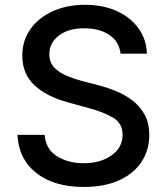

<svg xmlns="http://www.w3.org/2000/svg" viewBox="-20 -757 686 790"><path d="M324.7 12.2Q202.1 12.2 129.4 -45.2Q56.6 -102.5 51.8 -202.1H163.6Q168.5 -142.6 214.8 -114Q261.2 -85.4 324.2 -85.4Q393.6 -85.4 439 -117.7Q484.4 -149.9 484.4 -202.6Q484.4 -250 444.6 -273.2Q404.8 -296.4 346.2 -312L261.2 -335.4Q171.9 -359.4 121.8 -406.2Q71.8 -453.1 71.8 -527.8Q71.8 -590.8 105.7 -637.9Q139.6 -685.1 198 -711.2Q256.3 -737.3 329.6 -737.3Q404.3 -737.3 461.2 -711.2Q518.1 -685.1 550.5 -639.4Q583 -593.8 584.5 -536.1H476.1Q470.7 -585.9 429.9 -613.3Q389.2 -640.6 327.1 -640.6Q261.2 -640.6 222.2 -610.6Q183.1 -580.6 183.1 -534.2Q183.1 -499.5 204.1 -478.3Q225.1 -457 255.6 -444.6Q286.1 -432.1 314 -424.8L384.8 -406.2Q419.4 -397.5 456.3 -382.6Q493.2 -367.7 524.4 -344Q555.7 -320.3 575 -285.4Q594.2 -250.5 594.2 -201.2Q594.2 -139.6 562.5 -91.3Q530.8 -43 470.5 -15.4Q410.2 12.2 324.7 12.2Z"/></svg>

Font: Inter Medium
Style: Regular
Weight: 500
Designer: Rasmus Andersson
Foundry: rsms
Version: Version 4.001;git-9221beed3